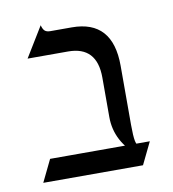

<svg xmlns="http://www.w3.org/2000/svg" viewBox="-60 -510 510 565"><g transform="rotate(-10 195.0 -227.0)"><path d="M309 -298V-121Q309 -88 312 -72.5Q315 -57 327 -53L317 -28Q250 -80 250 -155V-273Q250 -366 164 -366H43L98 -456Q101 -444 106.5 -439Q112 -434 123 -434H187Q309 -434 309 -298ZM355 -64 323 2H25L57 -64Z"/></g></svg>

Font: BellefairVN
Style: Regular
Weight: 400
Designer: Nick Shinn, Liron Lavi Turkenic
Foundry: Shinntype
Version: Version 1.003